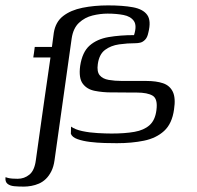

<svg xmlns="http://www.w3.org/2000/svg" viewBox="-47 -526 729 712"><path d="M-26.5 131Q-23.8 132 -17.5 133.8Q-11.2 135.5 -1.3 136.3Q8.5 137 18.5 137Q43.1 137 62 121.6Q80.9 106.3 85.9 68.3Q91.9 25.3 97.3 -13Q102.6 -51.2 107.7 -86.9Q112.8 -122.5 117.8 -158Q122.8 -193.6 128.5 -231.8Q134.2 -270 140.2 -313Q135.2 -313 121.8 -313Q108.4 -313 95 -313Q81.5 -313 76.5 -313Q76.8 -316 77.3 -319.1Q77.8 -322.1 79 -329.7Q80.1 -337.4 81.9 -352Q86.9 -352 100.3 -352Q113.7 -352 127.2 -352Q140.6 -352 145.6 -352L152.5 -404.3Q158.8 -444.6 187.2 -466.6Q215.5 -488.5 259 -497.2Q302.4 -506 353.8 -506Q408.4 -506 445.9 -499.1Q483.5 -492.2 498.9 -470.7Q514.3 -449.2 503.1 -405Q499.5 -387 490.9 -378.5Q482.4 -370 473.3 -367.9Q464.2 -365.8 456.6 -365.8Q425.5 -365.8 394.8 -361.5Q364.1 -357.1 342.4 -340.9Q320.7 -324.6 315.7 -288.2Q311.7 -260.1 322.8 -246.8Q333.9 -233.5 356.2 -229.7Q378.5 -225.8 406.1 -225.8Q429.9 -225.8 452.7 -225.8Q475.4 -225.8 495.6 -225.8Q532.4 -225.8 557.6 -217.3Q582.8 -208.7 593.9 -185.6Q604.9 -162.6 598.4 -120.2Q591.2 -67.6 561.7 -40.5Q532.2 -13.5 487 -4.3Q441.7 5 386.4 5Q367.2 5 340.4 4.3Q313.5 3.5 286.7 0.3Q259.9 -3 240.2 -10.1Q220.5 -17.2 215.8 -30L216.5 -56.5Q231.3 -45.6 258.4 -39.8Q285.4 -34.1 315.2 -32.5Q345 -30.8 366.8 -30.8Q416.5 -30.8 451.7 -37.1Q486.9 -43.3 507.6 -61.8Q528.3 -80.3 533 -117Q538.7 -158.9 519.5 -170.9Q500.3 -182.8 459.7 -182.8Q442.7 -182.8 427.9 -182.9Q413 -183.1 398.5 -183.2Q384 -183.3 366.7 -183.3Q333.4 -183.3 304.3 -189.1Q275.2 -194.9 259.8 -215.8Q244.3 -236.7 250.3 -281.7Q258.1 -333.2 285.5 -357.2Q312.9 -381.2 355.7 -388.5Q398.4 -395.8 450 -395.8Q461.4 -431.2 449.4 -448.3Q437.3 -465.3 411.2 -470.4Q385.1 -475.5 351.8 -475.5Q324.8 -475.5 296.1 -468.5Q267.5 -461.5 246 -441.5Q224.5 -421.5 218.8 -383.5L155.2 68.3Q151.9 92.3 143.3 109.3Q134.6 126.4 123.1 137.5Q111.5 148.7 97.5 154.8Q83.5 160.8 69 163.4Q54.5 166 41.4 166Q21.7 166 5.6 164.5Q-10.6 162.9 -19.6 155.2Q-28.6 147.5 -26.5 131Z"/></svg>

Font: Genos Thin
Style: Italic
Weight: 100
Italic angle: -8°
Designer: Robert E. Leuschke
Foundry: Robert E. Leuschke
Version: Version 1.010